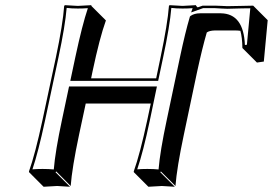

<svg xmlns="http://www.w3.org/2000/svg" viewBox="-20 -668 1063 748"><path d="M769.5 -646H818.4Q826.7 -646 843.8 -645Q859.4 -644 865.7 -644Q885.7 -644 920.4 -645Q951.2 -646 966.3 -646L1022.9 -589.4L1007.8 -428.2L981 -424.3L924.3 -481Q923.8 -522 916.5 -547.9Q907.2 -549.3 897.5 -549.3H816.4Q795.9 -548.8 785.6 -541.5Q768.1 -481.4 748 -388.7L696.3 -143.6Q668.9 -14.2 663.6 56.6L606.9 0L604.5 2.9L661.1 59.6Q659.2 59.6 610.4 56.6L558.1 59.6L501.5 2.9L501 0Q525.4 -68.4 553.7 -200.2L567.4 -264.6H314L288.1 -143.6Q260.7 -14.2 255.4 56.6L199.2 0L196.3 2.9L252.9 59.6Q251 59.6 202.6 56.6L149.9 59.6L93.3 2.9L92.8 0Q117.2 -68.4 145.5 -200.2L197.8 -444.8Q225.1 -574.7 230 -645L232.9 -647.9Q234.9 -647.9 283.2 -645L335.9 -647.9V-645L392.6 -588.4Q368.2 -521 340.3 -388.7L335 -362.8H588.4L605.5 -444.8Q632.8 -574.7 638.2 -645L640.6 -647.9Q642.6 -647.9 690.9 -645L743.7 -647.9L744.1 -645L750 -639.2ZM771 -636.2 724.6 -619.6 730.5 -636.2Q711.9 -634.8 690.9 -634.8Q665.5 -634.8 647.5 -637.2Q641.6 -566.4 615.2 -442.9L596.2 -353H253.9L273.9 -447.3Q300.3 -570.8 322.3 -636.2Q303.7 -634.8 283.2 -634.8Q257.8 -634.8 239.7 -637.2Q233.9 -566.4 207.5 -442.9L155.3 -197.8Q128.9 -75.2 106.4 -8.3Q125 -9.8 146 -9.8Q171.4 -9.8 189.5 -7.8Q195.3 -78.6 221.7 -202.1L249 -331.1H591.3L563.5 -197.8Q537.6 -75.2 514.6 -8.3Q533.2 -9.8 554.2 -9.8Q579.6 -9.8 597.7 -7.8Q603.5 -78.6 629.9 -202.1L681.6 -447.3Q701.7 -542 719.2 -601.1L720.2 -604L723.1 -606.4Q737.3 -616.2 759.8 -616.2H840.8Q929.2 -614.7 934.1 -492.7L941.9 -493.7L955.1 -635.7Q944.3 -635.7 922.4 -635.3Q885.7 -634.3 865.7 -633.8Q858.4 -633.8 842.3 -634.8Q825.7 -635.7 818.4 -636.2Z"/></svg>

Font: Linux Biolinum Shadow O
Style: Italic
Weight: 400
Italic angle: -12°
Designer: Philipp H. Poll
Foundry: Philipp H. Poll
Version: Version 0.6.2